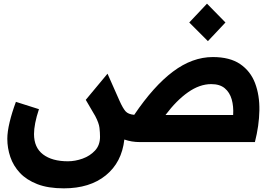

<svg xmlns="http://www.w3.org/2000/svg" viewBox="-20 -777 1499 1050"><path d="M329 253Q243 253 184 230Q125 207 89 168.5Q53 130 36.5 81.5Q20 33 20 -18Q20 -56 32.5 -108.5Q45 -161 67 -220L193 -180Q179 -138 172.5 -104Q166 -70 166 -44Q166 30 215.5 67.5Q265 105 351 105Q391 105 431.5 90.5Q472 76 499.5 46.5Q527 17 527 -29Q527 -52 524 -78Q521 -104 501 -142L449 -231L568 -374L634 -225Q652 -185 666.5 -168.5Q681 -152 714 -149Q820 -306 926 -385.5Q1032 -465 1144 -465Q1237 -465 1293.5 -426.5Q1350 -388 1375 -322Q1400 -256 1398.5 -173Q1397 -90 1374 0H745Q722 0 701 -3.5Q680 -7 660 -14Q646 111 558.5 182Q471 253 329 253ZM1135 -317Q1072 -317 1008.5 -272.5Q945 -228 885 -148H1255Q1258 -196 1247 -234Q1236 -272 1209 -294.5Q1182 -317 1135 -317ZM1117 -552 1015 -654 1112 -757 1213 -654Z"/></svg>

Font: Readex Pro bold
Style: Bold
Weight: 700
Designer: Bonnie Shaver-Troup, Thomas Jockin
Foundry: Lexend
Version: Version 1.200; ttfautohint (v1.8.3)